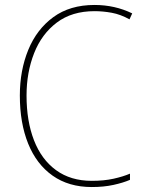

<svg xmlns="http://www.w3.org/2000/svg" viewBox="-20 -837 581 774"><path d="M361 -792Q270 -792 209 -746Q148 -700 117.5 -622.5Q87 -545 87 -452Q87 -349 117 -271.5Q147 -194 206 -151Q265 -108 350 -108Q399 -108 437.5 -116.5Q476 -125 504 -137V-112Q476 -100 437 -91.5Q398 -83 350 -83Q257 -83 192 -129Q127 -175 93.5 -258Q60 -341 60 -452Q60 -553 94 -636Q128 -719 195 -768Q262 -817 361 -817Q443 -817 513 -783L502 -759Q466 -779 430.5 -785.5Q395 -792 361 -792Z"/></svg>

Font: Noto Sans Telugu UI SemiCondensed Thin
Style: Regular
Weight: 100
Width: 4
Designer: Jelle Bosma - Monotype Design Team
Foundry: Monotype Imaging Inc.
Version: Version 2.005; ttfautohint (v1.8.4.7-5d5b)